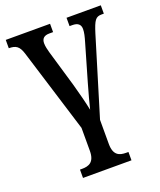

<svg xmlns="http://www.w3.org/2000/svg" viewBox="-143 -625 793 953"><g transform="rotate(-20 253.5 -148.5)"><path d="M129 239H385V195H373C338 195 307 185 307 124V-3L432 -414C452 -478 462 -492 493 -492H505V-536H324V-492H339C366 -492 382 -481 382 -456C382 -437 377 -417 369 -390L313 -197C299 -149 285 -96 278 -67C271 -102 256 -162 242 -211L185 -405C181 -420 176 -438 176 -455C176 -479 189 -492 217 -492H237V-536H3V-492C40 -492 57 -481 70 -440L207 3V124C207 185 175 195 140 195H129Z"/></g></svg>

Font: Noto Serif Condensed Medium
Style: Regular
Weight: 500
Width: 3
Designer: Monotype Design Team
Foundry: Monotype Imaging Inc.
Version: Version 2.015